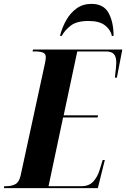

<svg xmlns="http://www.w3.org/2000/svg" viewBox="-60 -969 650 989"><path d="M-40 0 -38 -10H-26Q-1 -10 18.5 -20Q38 -30 46 -64L171 -640Q173 -649 174.5 -658.5Q176 -668 176 -674Q176 -692 161.5 -698Q147 -704 122 -704H108L110 -714H570L542 -569H532Q532 -576 534 -590.5Q536 -605 537.5 -620.5Q539 -636 539 -646Q539 -676 527 -690Q515 -704 486 -704H338L268 -375H445L443 -364H265L190 -10H360Q398 -10 420 -33.5Q442 -57 453 -93L469 -145H480L444 0ZM249 -784Q260 -828 281.5 -865.5Q303 -903 335 -926Q367 -949 411 -949Q474 -949 499.5 -902Q525 -855 525 -784H516Q511 -814 482 -837.5Q453 -861 396 -861Q334 -861 303 -836Q272 -811 258 -784Z"/></svg>

Font: Noto Serif Display ExtraCondensed ExtraBold
Style: Italic
Weight: 800
Width: 2
Italic angle: -12°
Designer: Monotype Design Team
Foundry: Monotype Imaging Inc.
Version: Version 2.009